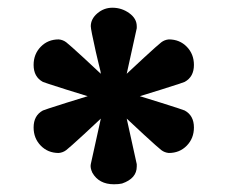

<svg xmlns="http://www.w3.org/2000/svg" viewBox="-20 -770 590 497"><path d="M215 -702Q215 -721 232 -735.5Q249 -750 271 -750Q295 -750 314.5 -736Q334 -722 334 -702V-697Q334 -696 321 -638Q308 -580 308 -579L352 -620Q389 -654 397.5 -660.5Q406 -667 417 -668Q445 -668 463.5 -649Q482 -630 482 -602Q482 -571 458 -558Q457 -557 397 -538L342 -521L397 -504Q457 -485 458 -484Q482 -471 482 -440Q482 -412 463.5 -393Q445 -374 417 -374Q406 -375 397.5 -381.5Q389 -388 352 -422L308 -463Q308 -462 321 -404Q334 -346 334 -345V-339Q334 -308 296 -295Q288 -293 275 -293Q236 -293 219 -323Q213 -336 215 -345Q215 -346 228 -404Q241 -462 241 -463L197 -422Q160 -388 151.5 -381.5Q143 -375 132 -374Q104 -374 85.5 -393Q67 -412 67 -440Q67 -471 91 -484Q92 -485 152 -504L207 -521L152 -538Q92 -557 91 -558Q67 -571 67 -602Q67 -630 85.5 -649Q104 -668 132 -668Q143 -667 151.5 -660.5Q160 -654 197 -620L241 -579L240 -586Q238 -594 234.5 -608.5Q231 -623 228 -636Q215 -694 215 -702Z"/></svg>

Font: MathJax_SansSerif
Style: Bold
Weight: 700
Version: Version 1.1